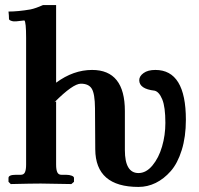

<svg xmlns="http://www.w3.org/2000/svg" viewBox="-20 -718 779 750"><path d="M351.1 -294.9 352.1 -134.8Q353 12.2 521 12.2Q556.2 12.2 588.1 -3.4Q620.1 -19 647 -49.6Q673.8 -80.1 689.9 -131.8Q706.1 -183.6 706.1 -250Q706.1 -444.8 586.9 -444.8Q557.6 -444.8 540.8 -432.6Q523.9 -420.4 523.9 -404.8Q523.9 -370.6 584 -363.8Q601.6 -359.4 613.8 -329.8Q626 -300.3 626 -237.8Q626 -189.9 613 -145.5Q600.1 -101.1 575.4 -71.5Q550.8 -42 521 -42Q467.8 -42 467.8 -131.8V-284.2Q467.8 -444.8 339.8 -444.8Q266.6 -444.8 199.2 -395V-698.2H147.9Q118.7 -685.1 99.1 -681.2Q50.8 -672.9 13.2 -672.9Q15.1 -657.2 15.1 -644Q15.1 -639.6 24.4 -636.5Q33.7 -633.3 44.9 -634.8Q50.8 -635.3 60.1 -636.5Q69.3 -637.7 75.2 -638.2Q82 -632.8 82 -569.8V-75.2Q82 -54.7 77.4 -44.9Q72.8 -35.2 61 -35.2H42Q13.2 -35.2 13.2 -22.9V-7.8L22 1Q104 -1 139.2 -1L258.8 1L269 -7.8V-22.9Q269 -28.3 260 -31.7Q251 -35.2 238.8 -35.2H220.2Q208.5 -35.2 203.9 -44.9Q199.2 -54.7 199.2 -75.2V-321.8L192.9 -318.8Q265.1 -391.1 295.9 -391.1Q326.7 -391.1 338.6 -371.3Q350.6 -351.6 351.1 -294.9Z"/></svg>

Font: Linux Libertine G
Style: Semibold
Weight: 600
Designer: Philipp H. Poll
Foundry: Philipp H. Poll
Version: Version 5.1.1